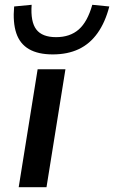

<svg xmlns="http://www.w3.org/2000/svg" viewBox="-20 -781 476 801"><path d="M58 0 137 -492H253L174 0ZM200 -554Q139 -554 101 -576Q63 -598 48 -642.5Q33 -687 39 -754L112 -761Q107 -690 131.5 -658Q156 -626 214 -626Q272 -626 308.5 -658Q345 -690 365 -761L436 -754Q419 -688 387 -643Q355 -598 308.5 -576Q262 -554 200 -554Z"/></svg>

Font: Nunito Sans 10pt Expanded SemiBold
Style: Italic
Weight: 600
Width: 7
Italic angle: -9°
Designer: Vernon Adams
Foundry: Vernon Adams
Version: Version 3.101;gftools[0.9.27]